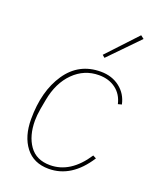

<svg xmlns="http://www.w3.org/2000/svg" viewBox="-142 -836 762 932"><g transform="rotate(20 239.5 -369.5)"><path d="M441 -738 294 -587 281 -598 424 -751ZM223 12Q145 12 103 -42.5Q61 -97 61 -186Q61 -331 124.5 -424.5Q188 -518 301 -518Q359 -518 399.5 -486.5Q440 -455 451 -403L432 -398Q421 -446 385.5 -472.5Q350 -499 299 -499Q223 -499 168 -444.5Q113 -390 96 -297L87 -248Q81 -212 81 -186Q81 -107 116.5 -57Q152 -7 223 -7Q329 -7 405 -123L422 -114Q341 12 223 12Z"/></g></svg>

Font: IBM Plex Sans Thin
Style: Italic
Weight: 100
Italic angle: -11.31°
Designer: Mike Abbink, Paul van der Laan, Pieter van Rosmalen
Foundry: Bold Monday
Version: Version 3.0